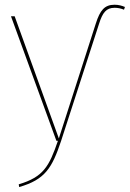

<svg xmlns="http://www.w3.org/2000/svg" viewBox="-20 -586 540 799"><path d="M59.7 192.4C167.1 161.6 196.4 113.7 234.1 0.9L392.3 -487.3C406.9 -533.4 421.9 -553.6 457.1 -553.6C471 -553.6 484 -550.6 496 -545.6L499.9 -557C487.4 -562.4 473.1 -566.3 456.7 -566.3C415.3 -566.3 396.4 -543.6 378.7 -488.1L224.9 -9.9L41 -518.3H25.7L214.7 0H221C185 105.6 160.9 150.6 58 181Z"/></svg>

Font: Fira Sans Hair
Style: Regular
Weight: 100
Designer: bBox Type GmbH & Carrois Corporate GbR & Edenspiekermann AG
Foundry: bBox Type GmbH & Carrois Corporate GbR & Edenspiekermann AG
Version: Version 4.300;PS 004.300;hotconv 1.0.88;makeotf.lib2.5.64775